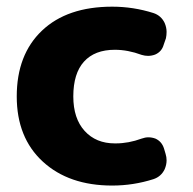

<svg xmlns="http://www.w3.org/2000/svg" viewBox="-20 -578 591 587"><path d="M413.1 -154.3Q423.8 -158.2 433.6 -158.2Q444.3 -158.2 455.1 -154.3Q474.6 -145.5 481.4 -124L486.3 -107.4Q489.3 -97.7 489.3 -87.9Q489.3 -74.2 483.4 -60.5Q472.7 -38.1 449.2 -30.3Q387.7 -10.7 323.2 -10.7Q190.4 -10.7 110.8 -84Q31.2 -157.2 31.2 -283.2Q31.2 -411.1 108.4 -484.4Q185.5 -557.6 323.2 -557.6Q387.7 -557.6 449.2 -538.1Q472.7 -530.3 483.4 -507.8Q489.3 -494.1 489.3 -480.5Q489.3 -470.7 487.3 -460.9L480.5 -441.4Q474.6 -419.9 454.1 -411.1Q443.4 -407.2 432.6 -407.2Q422.9 -407.2 413.1 -410.2Q371.1 -425.8 331.1 -425.8Q269.5 -425.8 236.8 -389.6Q204.1 -353.5 204.1 -283.2Q204.1 -215.8 238.8 -177.7Q273.4 -139.6 331.1 -139.6Q333 -139.6 334 -139.6Q373 -139.6 413.1 -154.3Z"/></svg>

Font: Gen Jyuu Gothic Heavy
Style: Bold
Weight: 900
Designer: [Source Han Sans]
Ryoko NISHIZUKA  (kana & ideographs); Paul D. Hunt (Latin, Greek & Cyrillic); Wenlong ZHANG  (bopomofo
Version: Version 1.002.20150607